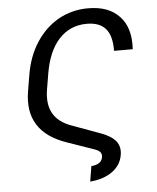

<svg xmlns="http://www.w3.org/2000/svg" viewBox="-61 -788 844 1032"><g transform="rotate(-5 361.0 -272.5)"><path d="M93 -321 107.2 -406.2Q123.6 -506.7 172.2 -581.3Q196.4 -618.6 226.7 -647.5Q257.1 -676.5 292.4 -696.4Q327.8 -716.3 367.9 -726.7Q408 -737.2 451.7 -737.2Q508.9 -737.2 550.8 -721.6Q592.7 -706 622.5 -674Q680.4 -612.6 673.3 -497.2H572.4Q573.5 -578.8 540.3 -616.8Q507.1 -654.8 438.9 -654.8Q393.1 -654.8 355.3 -638.3Q317.5 -621.8 288.4 -590Q259.2 -558.2 239.3 -512.1Q219.5 -465.9 209.5 -406.2L195.3 -321Q169.7 -167.6 308.2 -117.9L463.8 -61.1Q519.2 -40.8 543 -11.2Q566.8 18.5 559.7 62.5Q555.4 89.8 541.4 112.2Q527.3 134.6 504.6 151.3Q481.9 168 451.3 178.3Q420.8 188.6 383.5 191.8L397 109.4Q451.7 105.1 458.1 66.8Q460.6 51.8 453.5 41.2Q446.4 30.5 425.4 22.7L274.9 -29.8Q56.8 -105.1 93 -321Z"/></g></svg>

Font: Inter P
Style: Italic
Weight: 400
Italic angle: -9.40001°
Designer: Rasmus Andersson
Foundry: rsms
Version: Version 3.018;git-588b23468